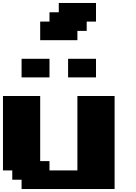

<svg xmlns="http://www.w3.org/2000/svg" viewBox="-20 -1270 915 1290"><path d="M125 0H750V-625H500V-125H312.5V-187.5H250V-625H0V-125H62.5V-62.5H125ZM437.5 -750H625V-875H437.5ZM125 -750H312.5V-875H125ZM250 -1000H500V-1062.5H562.5V-1125H625V-1250H375V-1187.5H312.5V-1125H250Z"/></svg>

Font: Faithful 32x
Style: Bold
Weight: 400
Foundry: Faithful Resource Pack
Version: Version 1.0; January 27, 2023